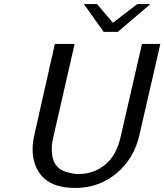

<svg xmlns="http://www.w3.org/2000/svg" viewBox="-20 -914 815 952"><path d="M396 -894H461L540 -801L661 -894H726L564 -756H494ZM151 -248 252 -696H350L245 -237Q233 -189 238 -150Q246 -71 327 -57Q346 -51 368 -51Q445 -51 501.5 -97.5Q558 -144 579 -239L684 -696H775L671 -244Q644 -126 557 -54Q470 18 353 18Q226 18 175 -57Q124 -132 151 -248Z"/></svg>

Font: Coval
Style: Book Italic
Weight: 350
Foundry: Context Ltd
Version: Version 001.000